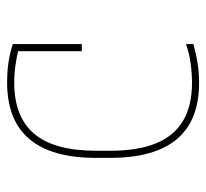

<svg xmlns="http://www.w3.org/2000/svg" viewBox="-40 -530 580 540"><g transform="rotate(-90 250.0 -260.0)"><path d="M287 10Q76 10 76 -240V-280Q76 -530 288 -530Q348 -530 396 -514V-320H376V-508L381 -498Q361 -503 336.5 -506.5Q312 -510 288 -510Q191 -510 143.5 -453.5Q96 -397 96 -280V-240Q96 -162 117 -111Q138 -60 180.5 -35Q223 -10 287 -10Q315 -10 343 -14Q371 -18 396 -27V-6Q371 1 343.5 5.5Q316 10 287 10Z"/></g></svg>

Font: M PLUS Code Latin Thin
Style: Regular
Weight: 250
Designer: Coji Morishita
Foundry: UNDERFOREST DESIGN
Version: Version 1.002; ttfautohint (v1.8.3)